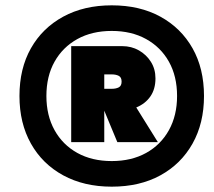

<svg xmlns="http://www.w3.org/2000/svg" viewBox="-20 -690 801 720"><path d="M399 -670Q504 -670 581.5 -627.5Q659 -585 702 -509Q745 -433 745 -330Q745 -228 702 -151.5Q659 -75 581.5 -32.5Q504 10 399 10Q295 10 217 -32.5Q139 -75 96 -151.5Q53 -228 53 -330Q53 -433 96 -509Q139 -585 217 -627.5Q295 -670 399 -670ZM399 -574Q325 -574 270 -543.5Q215 -513 184.5 -458.5Q154 -404 154 -330Q154 -257 184.5 -202Q215 -147 270 -116.5Q325 -86 399 -86Q473 -86 528 -116.5Q583 -147 613.5 -202Q644 -257 644 -330Q644 -404 613.5 -458.5Q583 -513 528 -543.5Q473 -574 399 -574ZM438 -517Q473 -517 501 -501Q529 -485 546 -458Q563 -431 563 -396Q563 -356 544 -328.5Q525 -301 491 -287L572 -157H420L371 -275V-157H247V-517ZM399 -411H371V-357H399Q415 -357 425.5 -362.5Q436 -368 436 -384Q436 -400 425.5 -405.5Q415 -411 399 -411Z"/></svg>

Font: Work Sans Black
Style: Italic
Weight: 900
Italic angle: -13°
Designer: Wei Huang
Foundry: Wei Huang
Version: Version 2.009; ttfautohint (v1.8.3)